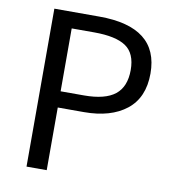

<svg xmlns="http://www.w3.org/2000/svg" viewBox="-82 -805 796 878"><g transform="rotate(10 316.0 -366.5)"><path d="M99.6 0V-733.4H308.6Q584 -733.4 584 -517.6Q584 -405.3 511.7 -348.1Q439.5 -291 314.5 -291H193.4V0ZM193.4 -366.2H301.8Q399.4 -366.2 445.8 -402.8Q492.2 -439.5 492.2 -517.6Q492.2 -594.7 445.3 -626.5Q398.4 -658.2 297.9 -658.2H193.4Z"/></g></svg>

Font: Bpmf Zihi Sans Regular
Style: Regular
Weight: 400
Foundry: But Ko
Version: Version 1.320